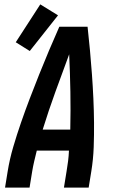

<svg xmlns="http://www.w3.org/2000/svg" viewBox="-20 -857 540 877"><path d="M3 0 15 -74Q24 -130 40.5 -186Q57 -242 76 -297Q95 -352 116 -407Q137 -462 159 -517Q181 -572 204 -626.5Q227 -681 251 -735H380Q386 -681 391 -626.5Q396 -572 400 -517Q404 -462 406.5 -407Q409 -352 409.5 -296.5Q410 -241 408 -185Q406 -129 397 -74L385 0H272L284 -74Q288 -97 291 -121Q294 -145 295 -169H148Q142 -145 136.5 -121.5Q131 -98 127 -74L115 0ZM301 -265Q303 -351 301.5 -437Q300 -523 296 -609Q264 -523 233 -437.5Q202 -352 175 -265ZM116 -624 52 -664 164 -837 245 -787Z"/></svg>

Font: Iosevka Curly Oblique
Style: Bold
Weight: 700
Italic angle: -9°
Monospace: yes
Designer: Belleve Invis
Foundry: Belleve Invis
Version: Version 11.1.0; ttfautohint (v1.8.3)